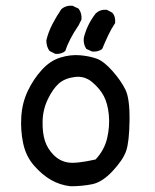

<svg xmlns="http://www.w3.org/2000/svg" viewBox="-20 -651 540 667"><path d="M225 -4Q189 -8 158 -25.5Q127 -43 98.5 -75.5Q70 -108 60.5 -153Q51 -198 54 -246Q57 -294 76.5 -335Q96 -376 125 -408Q154 -440 189.5 -451Q225 -462 258.5 -459Q292 -456 316.5 -447Q341 -438 371 -404Q401 -370 416 -339Q431 -308 430 -232.5Q429 -157 418 -126Q407 -95 371 -56.5Q335 -18 300 -11Q265 -4 225 -4ZM312 -97Q343 -130 352.5 -172Q362 -214 358 -253Q354 -292 340.5 -317.5Q327 -343 300.5 -365.5Q274 -388 239.5 -383.5Q205 -379 184.5 -361Q164 -343 146.5 -307Q129 -271 128 -230.5Q127 -190 136 -162Q145 -134 166.5 -112.5Q188 -91 216.5 -86.5Q245 -82 312 -97ZM172 -464 152 -474Q141 -489 141 -511Q148 -540 162 -567Q176 -594 193 -619Q209 -633 232 -631L253 -621Q265 -605 263 -583L253 -563Q219 -513 207 -474Q193 -462 172 -464ZM300 -472 280 -481Q269 -497 271 -519Q282 -565 313 -605Q329 -619 351 -617L370 -607Q382 -594 380 -571Q366 -550 355.5 -527.5Q345 -505 335 -481Q321 -470 300 -472Z"/></svg>

Font: Kosefont JP
Style: Regular
Weight: 400
Designer: Nozomi Seto 瀬戸のぞみ
Version: Version 3.00;June 19, 2020